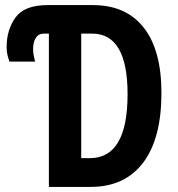

<svg xmlns="http://www.w3.org/2000/svg" viewBox="-20 -734 698 754"><path d="M336 0Q470 0 542 -95Q614 -190 614 -369Q614 -537 544.5 -625.5Q475 -714 345 -714H167Q76 -714 41 -665.5Q6 -617 6 -549Q6 -530 10 -515Q14 -500 17 -492H118Q116 -500 113 -513Q110 -526 110 -543Q110 -568 120.5 -585Q131 -602 152 -602H172V0ZM299 -602H342Q481 -602 481 -364Q481 -113 333 -113H299Z"/></svg>

Font: Noto Sans UI Condensed
Style: Bold
Weight: 700
Width: 3
Designer: Monotype Design Team
Foundry: Monotype Imaging Inc.
Version: 1.001